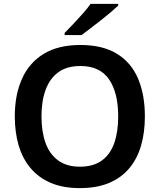

<svg xmlns="http://www.w3.org/2000/svg" viewBox="-20 -956 821 986"><path d="M724 -358Q724 -276 704.5 -208.5Q685 -141 644 -92Q603 -43 540 -16.5Q477 10 390 10Q304 10 241.5 -16.5Q179 -43 137.5 -92Q96 -141 76 -208.5Q56 -276 56 -359Q56 -469 93 -551.5Q130 -634 204.5 -679.5Q279 -725 393 -725Q506 -725 579.5 -680.5Q653 -636 688.5 -553.5Q724 -471 724 -358ZM193 -358Q193 -281 213.5 -223Q234 -165 278 -132.5Q322 -100 390 -100Q460 -100 503.5 -132Q547 -164 567 -222Q587 -280 587 -358Q587 -480 540 -548.5Q493 -617 393 -617Q323 -617 279 -584.5Q235 -552 214 -494Q193 -436 193 -358ZM587 -927Q571 -912 547.5 -892Q524 -872 497 -851Q470 -830 444.5 -810.5Q419 -791 399 -776H312V-787Q331 -806 356 -832.5Q381 -859 405.5 -886.5Q430 -914 445 -936H587Z"/></svg>

Font: Noto Sans Hebrew Thin SemiBold
Style: Regular
Weight: 600
Version: Version 3.001